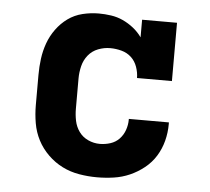

<svg xmlns="http://www.w3.org/2000/svg" viewBox="-44 -575 688 630"><g transform="rotate(5 300.0 -260.0)"><path d="M297 8Q268 8 238.5 3Q209 -2 183 -15Q157 -28 135.5 -49Q114 -70 100.5 -96Q87 -122 82 -151.5Q77 -181 77 -210V-310Q77 -337 80.5 -363.5Q84 -390 93 -415Q102 -440 118 -462Q134 -484 155.5 -499.5Q177 -515 203.5 -521.5Q230 -528 257 -528Q277 -528 297.5 -525Q318 -522 336.5 -513.5Q355 -505 371.5 -492Q388 -479 400 -462V-520H515V-328H400Q400 -346 393.5 -364.5Q387 -383 373.5 -395.5Q360 -408 341.5 -413Q323 -418 304 -418Q284 -418 264.5 -410.5Q245 -403 232 -387Q219 -371 214 -350.5Q209 -330 209 -310V-210Q209 -190 213 -170.5Q217 -151 228.5 -135Q240 -119 258.5 -110.5Q277 -102 297 -102Q315 -102 332 -107.5Q349 -113 361 -125.5Q373 -138 379 -155Q385 -172 385 -189V-192H517V-186Q517 -158 510 -131Q503 -104 488.5 -80.5Q474 -57 452 -39.5Q430 -22 405 -11Q380 0 352.5 4Q325 8 297 8Z"/></g></svg>

Font: Iosevka HT Extrabold Extended
Style: Regular
Weight: 800
Width: 7
Monospace: yes
Designer: Belleve Invis
Foundry: Belleve Invis
Version: Version 32.3.0; ttfautohint (v1.8.4)